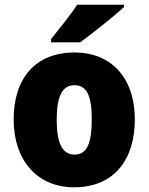

<svg xmlns="http://www.w3.org/2000/svg" viewBox="-20 -786 633 816"><path d="M507 -756V-766H308C279 -721 231 -663 197 -620V-606H321C374 -645 467 -719 507 -756ZM553 -278C553 -461 447 -563 298 -563C129 -563 38 -452 38 -278C38 -107 136 10 295 10C466 10 553 -109 553 -278ZM221 -277C221 -375 244 -424 296 -424C351 -424 370 -375 370 -278C370 -180 351 -129 297 -129C243 -129 221 -181 221 -277Z"/></svg>

Font: Noto Sans Kannada SemiCondensed Black
Style: Regular
Weight: 900
Width: 4
Designer: Jelle Bosma - Monotype Design Team
Foundry: Monotype Imaging Inc.
Version: Version 2.005